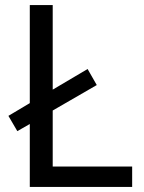

<svg xmlns="http://www.w3.org/2000/svg" viewBox="-20 -734 564 754"><path d="M97 0H499V-80H187V-300L360 -400L324 -463L187 -382V-714H97V-329L13 -279L48 -219L97 -247Z"/></svg>

Font: Noto Sans Arabic UI
Style: Regular
Weight: 400
Designer: Monotype Design Team, Nadine Chahine and Nizar Qandah
Foundry: Monotype Imaging Inc.
Version: Version 2.010